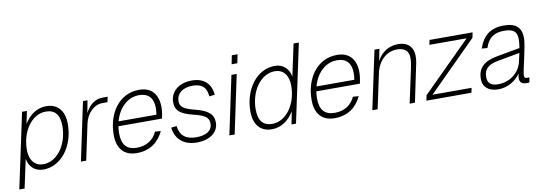

<svg xmlns="http://www.w3.org/2000/svg" viewBox="-67 -1139 4870 1717"><g transform="rotate(-10 2368.0 -280.0)"><path d="M-5 150H43L99 -110C110 -42 158 12 239 12C402 12 524 -151 524 -351C524 -470 466 -542 360 -542C276 -542 207 -493 160 -416L184 -530H140ZM247 -35C172 -35 123 -90 123 -187C123 -358 223 -495 348 -495C430 -495 473 -447 473 -342C473 -174 373 -35 247 -35Z M581 0H629L698 -325C717 -414 783 -482 861 -482H907L917 -530H876C803 -530 752 -492 713 -418L734 -530H693Z M1087 12C1209 12 1288 -51 1332 -145L1280 -149C1249 -80 1186 -35 1097 -35C1008 -35 961 -82 961 -189C961 -211 963 -233 966 -253H1362C1369 -284 1375 -321 1375 -354C1375 -467 1320 -542 1204 -542C1022 -542 911 -380 911 -183C911 -65 968 12 1087 12ZM1195 -495C1282 -495 1324 -444 1324 -356C1324 -335 1322 -316 1319 -296H975C1007 -413 1090 -495 1195 -495Z M1632 12C1750 12 1830 -45 1830 -135C1830 -200 1798 -248 1666 -280C1563 -306 1534 -330 1534 -381C1534 -447 1589 -495 1680 -495C1765 -495 1807 -459 1813 -375L1863 -381C1856 -483 1790 -542 1684 -542C1551 -542 1485 -464 1485 -379C1485 -303 1531 -266 1643 -239C1766 -210 1781 -179 1781 -132C1781 -69 1724 -35 1636 -35C1542 -35 1489 -76 1479 -164L1429 -159C1441 -50 1518 12 1632 12Z M2059 -623H2111L2127 -702H2075ZM1929 0H1977L2089 -530H2041Z M2315 12C2399 12 2469 -38 2516 -116L2493 0H2534L2685 -710H2637L2575 -420C2564 -488 2516 -542 2435 -542C2273 -542 2151 -379 2151 -179C2151 -60 2208 12 2315 12ZM2326 -35C2244 -35 2201 -83 2201 -188C2201 -356 2301 -495 2428 -495C2502 -495 2551 -440 2551 -343C2551 -172 2451 -35 2326 -35Z M2884 12C3006 12 3085 -51 3129 -145L3077 -149C3046 -80 2983 -35 2894 -35C2805 -35 2758 -82 2758 -189C2758 -211 2760 -233 2763 -253H3159C3166 -284 3172 -321 3172 -354C3172 -467 3117 -542 3001 -542C2819 -542 2708 -380 2708 -183C2708 -65 2765 12 2884 12ZM2992 -495C3079 -495 3121 -444 3121 -356C3121 -335 3119 -316 3116 -296H2772C2804 -413 2887 -495 2992 -495Z M3227 0H3275L3343 -317C3366 -426 3443 -497 3538 -497C3614 -497 3644 -458 3644 -403C3644 -367 3639 -340 3632 -307L3566 0H3614L3677 -301C3685 -335 3693 -371 3693 -411C3693 -485 3650 -542 3555 -542C3476 -542 3403 -501 3363 -421L3385 -530H3340Z M3718 0H4127L4136 -43H3781L4221 -482L4231 -530H3840L3831 -487H4169L3728 -48Z M4566 -54C4566 -14 4588 1 4629 1C4637 1 4646 1 4653 0L4662 -45H4641C4624 -45 4615 -50 4615 -70C4615 -111 4675 -324 4675 -401C4675 -491 4628 -542 4519 -542C4394 -542 4326 -487 4286 -373L4337 -369C4367 -460 4421 -495 4511 -495C4599 -495 4627 -463 4627 -397C4627 -377 4624 -349 4619 -319L4409 -281C4292 -260 4231 -208 4231 -104C4231 -32 4285 12 4370 12C4457 12 4531 -36 4572 -96C4569 -82 4566 -66 4566 -54ZM4281 -114C4281 -188 4321 -223 4413 -240L4611 -276C4605 -247 4598 -219 4594 -200C4573 -105 4487 -33 4376 -33C4311 -33 4281 -60 4281 -114Z"/></g></svg>

Font: Geist ExtraLight
Style: Italic
Weight: 200
Italic angle: -12°
Designer: Basement.studio, Andrés Briganti, Mateo Zaragoza
Foundry: Basement.studio, Vercel, Andrés Briganti, Guido Ferreyra, Mateo Zaragoza
Version: Version 1.500